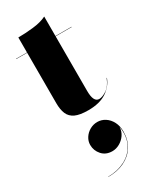

<svg xmlns="http://www.w3.org/2000/svg" viewBox="-248 -651 895 1110"><g transform="rotate(-30 200.0 -96.0)"><path d="M122 186.3Q122 161.1 136 139.3Q150 117.5 173.2 104.3Q196.4 91.1 223.6 91.1Q251.2 91.1 275 106.5Q298.8 121.9 313.2 149.5Q327.6 177.1 327.6 214.3Q327.6 270.3 301.6 311.7Q275.6 353.1 229 375.7Q182.4 398.3 120.4 398.3V396.7Q182.4 396.7 232.2 371.5Q282 346.3 307.2 297.9Q332.4 249.5 321.6 180.3Q320.4 209.1 304.6 232.1Q288.8 255.1 265 268.3Q241.2 281.5 216.4 281.5Q172.8 281.5 147.4 252.7Q122 223.9 122 186.3ZM400 -102Q382 -54 336 -23.5Q290 7 214 7Q158 7 127.5 -7.2Q97 -21.5 85 -50Q73 -78.5 73 -121V-458H0V-460H73V-560Q118 -560 171.8 -565.8Q225.5 -571.5 263 -590V-460H370V-458H263V-93Q263 -18 301 -18Q322 -18 350.8 -36.8Q379.5 -55.5 398 -102Z"/></g></svg>

Font: Bodoni* 96pt Fatface
Style: Regular
Weight: 900
Version: Version 2.3